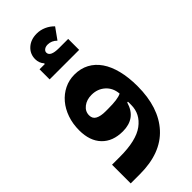

<svg xmlns="http://www.w3.org/2000/svg" viewBox="-304 -795 1090 1090"><g transform="rotate(-45 241.5 -249.5)"><path d="M30 90H94Q225 90 286 44.5Q347 -1 347 -73V-99H341Q326 -48 292.5 -24Q259 0 208 0Q127 0 81.5 -47.5Q36 -95 36 -180Q36 -232 51.5 -276.5Q67 -321 94.5 -353.5Q122 -386 159.5 -404.5Q197 -423 241 -423Q290 -423 328.5 -402.5Q367 -382 393.5 -343.5Q420 -305 434 -249Q448 -193 448 -123Q448 48 360.5 144Q273 240 104 240H30ZM239 -150Q278 -150 304 -153.5Q330 -157 346 -165Q342 -214 309 -243.5Q276 -273 228 -273Q189 -273 162.5 -252.5Q136 -232 136 -200Q136 -173 158 -161.5Q180 -150 218 -150ZM122 -584H164L165 -589Q145 -611 145 -642Q145 -684 175.5 -711.5Q206 -739 254 -739Q283 -739 310 -727Q337 -715 357 -694L309 -627Q285 -651 254 -651Q237 -651 226.5 -643Q216 -635 216 -624Q216 -591 285 -591H359V-503H122Z"/></g></svg>

Font: IBM Plex Sans Arabic
Style: Bold
Weight: 700
Designer: Mike Abbink, Paul van der Laan, Pieter van Rosmalen, Wael Morcos, Khajak Apelian
Foundry: Bold Monday
Version: Version 1.2